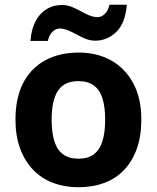

<svg xmlns="http://www.w3.org/2000/svg" viewBox="-20 -777 659 807"><path d="M574 -274Q574 -205.6 555.5 -153.1Q536.9 -100.5 502.5 -63.7Q468 -27 419 -8.5Q370 10 308.4 10Q251.2 10 202.6 -8.5Q154 -27 119 -63.5Q84 -100 64.5 -153Q45 -206 45 -274.2Q45 -364.7 77 -427.3Q109.1 -489.9 168.9 -522.9Q228.7 -556 311 -556Q388.4 -556 447.2 -523Q506 -490 540 -427.3Q574 -364.7 574 -274ZM197 -273.8Q197 -220 208.5 -183.5Q220 -147 245 -128.5Q270 -110 310 -110Q350 -110 374.5 -128.5Q399 -147 410.5 -183.5Q422 -220 422 -273.6Q422 -328 410.5 -364Q399 -400 374 -418Q349.1 -436 309.3 -436Q250 -436 223.5 -395.5Q197 -355 197 -273.8ZM108 -605Q111 -644 122.5 -672.5Q134 -701 152 -719.5Q170 -738 192.5 -747Q215 -756 241 -756Q261 -756 280.5 -748.5Q300 -741 318.5 -730.5Q337 -720 355 -712.5Q373 -705 391 -705Q406 -705 420 -718Q434 -731 440 -757H513Q507 -680 469 -643Q431 -606 380 -606Q360 -606 341 -613.5Q322 -621 303 -631.5Q284 -642 266 -649.5Q248 -657 230 -657Q215 -657 201 -644Q187 -631 181 -605Z"/></svg>

Font: Noto Sans Myanmar
Style: Regular
Weight: 400
Designer: Monotype Design Team
Foundry: Monotype Imaging Inc.
Version: Version 2.107